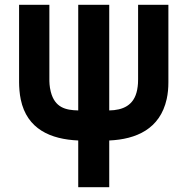

<svg xmlns="http://www.w3.org/2000/svg" viewBox="-20 -560 786 805"><path d="M308 29V225H438V29C551 24 651 -19 679 -145C684 -168 686 -191 686 -215V-540H559V-228C559 -221 559 -203 555 -183C542 -117 494 -98 438 -97V-540H308V-97C255 -98 210 -109 193 -175C187 -198 187 -218 187 -228V-540H60V-215C60 -196 62 -166 67 -143C93 -18 193 24 308 29Z"/></svg>

Font: Eudonet ExtraBold
Style: Regular
Weight: 800
Designer: Mikhail Sharanda
Foundry: Mikhail Sharanda
Version: Version 4.503;Glyphs 3.1.2 (3151)